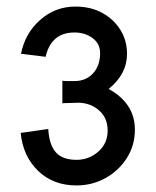

<svg xmlns="http://www.w3.org/2000/svg" viewBox="-20 -558 474 585"><path d="M391 -163Q391 -243 311 -287Q367 -332 367 -394Q367 -435 346.5 -467.5Q326 -500 291 -519Q256 -538 210 -538Q148 -538 102 -497Q56 -456 44 -394L119 -385Q136 -459 207 -459Q239 -459 262 -442Q285 -425 285 -396Q285 -358 263.5 -334.5Q242 -311 207 -311Q195 -311 186 -311Q177 -311 170 -312V-243Q173 -244 183 -244Q193 -244 203.5 -244.5Q214 -245 217 -245Q255 -245 281.5 -222Q308 -199 308 -160Q308 -121 279.5 -96Q251 -71 213 -71Q171 -71 150.5 -93.5Q130 -116 127 -165L43 -153Q50 -82 96 -37.5Q142 7 213 7Q261 7 301.5 -15.5Q342 -38 366.5 -76.5Q391 -115 391 -163Z"/></svg>

Font: Lisu Bosa
Style: Regular
Weight: 400
Designer: David Morse, Annie Olsen, Victor Gaultney, Frank Grießhammer (Latin)
Foundry: SIL International
Version: Version 2.000